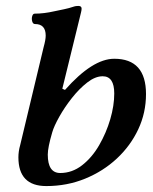

<svg xmlns="http://www.w3.org/2000/svg" viewBox="-20 -614 514 647"><path d="M136 13Q42 13 42 -84Q42 -104 48 -125L127 -455Q134 -480 134 -494Q134 -533 98 -533Q91 -533 88.5 -542Q86 -551 88.5 -559.5Q91 -568 97 -568Q128 -568 163 -576Q178 -579 196.5 -583Q215 -587 223 -590Q232 -593 236 -593.5Q240 -594 244 -594Q255 -594 255 -585Q255 -580 253 -572L190 -315L199 -311Q292 -416 365 -416Q472 -416 472 -297Q472 -234 446 -178.5Q420 -123 374 -80Q328 -37 267 -12Q206 13 136 13ZM183 -31Q223 -31 256.5 -57Q290 -83 314 -124.5Q338 -166 351.5 -212Q365 -258 365 -299Q365 -357 326 -357Q301 -357 274 -336Q247 -315 222.5 -284Q198 -253 180 -221Q162 -189 156 -168Q141 -117 141 -93Q141 -31 183 -31Z"/></svg>

Font: Junicode SmExp
Style: Bold Italic
Weight: 700
Width: 6
Italic angle: -11°
Designer: Peter S. Baker
Version: Version 2.205; ttfautohint (v1.8.4)